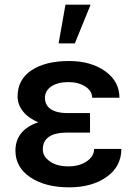

<svg xmlns="http://www.w3.org/2000/svg" viewBox="-20 -802 587 832"><path d="M233.9 -613.8H304.2L372.6 -781.7H263.7ZM46.9 -149.4C46.9 -101.1 68.4 -62.5 111.3 -33.7C154.3 -4.9 210.4 9.8 279.8 9.8C345.7 9.8 399.9 -5.4 442.4 -35.6C484.9 -65.9 505.9 -106.4 505.9 -156.7H387.7C387.7 -135.3 377 -117.2 356 -103C335 -88.4 308.1 -81.1 276.4 -81.1C243.2 -81.1 216.3 -88.4 196.3 -102.5C175.8 -116.7 165.5 -133.8 165.5 -154.3C165.5 -202.1 199.7 -226.6 268.1 -227.5H370.1V-312H272.9C204.6 -312 174.8 -338.9 174.8 -377.9C174.8 -398.4 184.1 -415 202.6 -427.7C221.2 -439.9 245.6 -446.3 276.4 -446.3C305.2 -446.3 329.6 -439.9 349.6 -427.2C369.6 -414.1 379.4 -397.9 379.4 -378.4H497.6C497.6 -425.8 477.1 -463.9 435.5 -493.7C394 -522.9 341.8 -537.6 279.8 -537.6C211.4 -537.6 157.2 -524.4 116.7 -497.6C76.2 -470.7 56.2 -432.6 56.2 -383.8C56.2 -336.9 89.4 -295.4 146 -272C82 -251 46.9 -209.5 46.9 -149.4Z"/></svg>

Font: Roboto Medium
Style: Regular
Weight: 500
Designer: Google
Version: Version 2.137; 2017